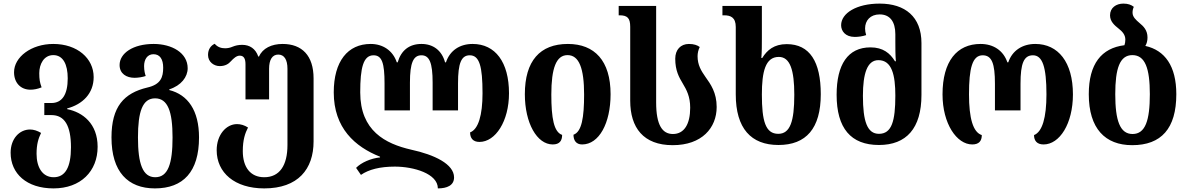

<svg xmlns="http://www.w3.org/2000/svg" viewBox="-20 -793 6595 1066"><path d="M277 253C428 253 522 158 522 22C522 -107 439 -170 353 -187V-191C439 -214 500 -274 500 -365C500 -469 409 -549 276 -549C153 -549 58 -476 58 -392C58 -333 95 -295 149 -295C168 -295 189 -299 211 -308C201 -335 198 -353 198 -387C198 -436 223 -487 276 -487C330 -487 356 -436 356 -358C356 -268 325 -221 265 -221H226V-154H266C338 -154 374 -96 374 25C374 136 342 191 278 191C215 191 183 135 183 61C183 8 193 -24 208 -55C188 -67 167 -74 147 -74C88 -74 39 -23 39 55C39 171 128 253 277 253Z M840 253C997 253 1085 161 1085 -30C1085 -180 1023 -267 920 -293V-297C986 -318 1022 -366 1022 -414C1022 -500 934 -549 833 -549C718 -549 644 -497 644 -432C644 -384 682 -361 727 -361C746 -361 772 -365 789 -371C785 -382 780 -401 780 -426C780 -463 798 -492 832 -492C868 -492 886 -464 886 -417C886 -365 873 -324 798 -307C668 -276 599 -201 599 -30C599 161 690 253 840 253ZM842 191C772 191 746 116 746 -30C746 -173 771 -247 841 -247C912 -247 938 -173 938 -30C938 116 913 191 842 191Z M1447 253C1635 253 1721 146 1721 -8V-358C1721 -484 1657 -549 1549 -549C1488 -549 1438 -525 1418 -479H1414C1399 -523 1366 -544 1325 -544C1303 -544 1287 -540 1272 -534C1258 -528 1245 -525 1230 -525C1210 -525 1189 -530 1172 -550C1151 -540 1135 -520 1135 -488C1135 -448 1169 -426 1200 -426C1230 -426 1249 -438 1262 -453C1277 -469 1293 -484 1311 -484C1334 -484 1343 -467 1343 -436V-241H1474V-411C1474 -462 1492 -490 1525 -490C1558 -490 1576 -462 1576 -411V12C1576 126 1532 191 1447 191C1370 191 1328 135 1328 46C1328 -17 1341 -54 1357 -85C1337 -98 1316 -104 1296 -104C1236 -104 1183 -45 1183 41C1183 166 1283 253 1447 253Z M2604 -549C2533 -549 2478 -513 2456 -447H2451C2433 -513 2385 -549 2320 -549C2252 -549 2207 -513 2188 -447H2183C2161 -513 2105 -549 2038 -549C1911 -549 1833 -453 1833 -280C1833 -82 1951 22 2090 77V81C2040 86 1986 109 1957 139L1984 178C2027 148 2090 132 2172 132C2277 132 2411 171 2411 253C2461 253 2501 237 2501 192C2501 118 2392 66 2263 38C2119 5 1980 -67 1980 -280C1980 -417 1997 -486 2054 -486C2101 -486 2115 -442 2115 -330V-180H2256V-334C2256 -445 2275 -486 2320 -486C2364 -486 2382 -445 2382 -334V-180H2523V-330C2523 -442 2541 -486 2588 -486C2642 -486 2659 -425 2659 -275C2659 -154 2636 -75 2590 -58C2590 -26 2606 -5 2642 -5C2731 -5 2806 -120 2806 -275C2806 -448 2730 -549 2604 -549Z M3049 9C3087 9 3101 -12 3101 -44C3055 -60 3041 -137 3041 -268C3041 -414 3068 -487 3131 -487C3195 -487 3223 -414 3223 -268C3223 -141 3210 -61 3164 -45C3164 -13 3179 9 3212 9C3306 9 3370 -109 3370 -270C3370 -456 3281 -549 3133 -549C2978 -549 2894 -455 2894 -270C2894 -110 2961 9 3049 9Z M3715 13C3877 13 3959 -83 3959 -199C3959 -279 3926 -325 3896 -367C3873 -400 3853 -432 3853 -481C3853 -498 3857 -516 3865 -532C3852 -542 3833 -549 3805 -549C3759 -549 3729 -517 3729 -467C3729 -401 3750 -364 3771 -329C3792 -294 3812 -257 3812 -195C3812 -104 3779 -49 3716 -49C3657 -49 3623 -99 3623 -224V-760H3415V-708H3420C3464 -708 3479 -692 3479 -644V-234C3479 -84 3552 13 3715 13Z M4348 -548C4278 -548 4239 -515 4212 -471H4207C4210 -502 4210 -545 4210 -582V-760H3991V-708H4000C4036 -708 4065 -697 4065 -643V-269C4065 -80 4150 12 4302 12C4456 12 4537 -80 4537 -270C4537 -450 4476 -548 4348 -548ZM4301 -50C4230 -50 4210 -121 4210 -268C4210 -394 4229 -477 4304 -477C4367 -477 4390 -403 4390 -267C4390 -119 4367 -50 4301 -50Z M4860 12C5012 12 5096 -80 5096 -266V-554C5096 -700 5005 -773 4864 -773C4736 -773 4650 -720 4650 -653C4650 -622 4672 -588 4726 -588C4745 -588 4768 -591 4789 -598C4785 -610 4783 -623 4783 -635C4783 -679 4812 -713 4864 -713C4921 -713 4951 -673 4951 -603V-562C4951 -531 4951 -484 4954 -453H4949C4922 -497 4883 -530 4813 -530C4687 -530 4625 -434 4625 -267C4625 -81 4704 12 4860 12ZM4860 -50C4795 -50 4771 -119 4771 -261C4771 -385 4795 -459 4857 -459C4932 -459 4951 -376 4951 -262C4951 -121 4931 -50 4860 -50Z M5378 9C5416 9 5431 -11 5431 -43C5382 -59 5360 -137 5360 -269C5360 -413 5378 -486 5436 -486C5487 -486 5504 -440 5504 -328V-180H5646V-328C5646 -440 5664 -486 5715 -486C5768 -486 5790 -421 5790 -269C5790 -140 5767 -61 5721 -43C5721 -12 5737 9 5774 9C5863 9 5937 -106 5937 -269C5937 -448 5855 -549 5728 -549C5656 -549 5600 -512 5578 -447H5573C5551 -512 5496 -549 5424 -549C5293 -549 5213 -453 5213 -269C5213 -106 5292 9 5378 9Z M6339 -538C6347 -551 6351 -567 6351 -585C6351 -625 6329 -647 6307 -665C6286 -683 6268 -699 6268 -723C6268 -734 6270 -744 6275 -755C6261 -766 6244 -773 6217 -773C6177 -773 6143 -750 6143 -708C6143 -674 6167 -653 6191 -634C6210 -619 6228 -601 6228 -573C6228 -561 6226 -551 6223 -542C6095 -526 6025 -438 6025 -270C6025 -79 6116 13 6266 13C6427 13 6511 -79 6511 -270C6511 -427 6447 -514 6339 -538ZM6268 -49C6198 -49 6172 -124 6172 -270C6172 -413 6197 -487 6267 -487C6338 -487 6364 -413 6364 -270C6364 -124 6339 -49 6268 -49Z"/></svg>

Font: Noto Serif Georgian SemiCondensed Bold
Style: Regular
Weight: 700
Width: 4
Designer: Monotype Design Team, Akaki Razmadze
Foundry: Google LLC
Version: Version 2.003